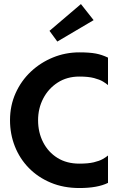

<svg xmlns="http://www.w3.org/2000/svg" viewBox="-20 -936 604 968"><path d="M269 -726.5 229.5 -780.5 388 -915.5 452 -834.5ZM380 12Q300.5 12 236 -15Q171.5 -42 125.5 -89Q79.5 -136 55 -198Q30.5 -260 30.5 -330Q30.5 -403.5 58.5 -466Q86.5 -528.5 135.2 -574.5Q184 -620.5 247 -646.2Q310 -672 380 -672Q432 -672 463.2 -666Q494.5 -660 524.5 -645.5V-507Q515.5 -515 499 -525Q482.5 -535 454 -542.5Q425.5 -550 380 -550Q318 -550 271 -519.8Q224 -489.5 198 -439.5Q172 -389.5 172 -330Q172 -268.5 197.5 -218.8Q223 -169 269.5 -140Q316 -111 380 -111Q425 -111 453 -117.8Q481 -124.5 497.8 -134Q514.5 -143.5 524.5 -152V-14Q472 12 380 12Z"/></svg>

Font: Lucymar Sans SemiBold
Style: Regular
Weight: 600
Foundry: The League of Moveable Type (original font) / Main changes by Cristiano Sobral with portions from Mirco Monsees
Version: Version 2.001;August 30, 2020;FontCreator 13.0.0.2681 64-bit